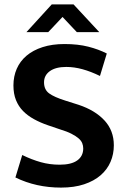

<svg xmlns="http://www.w3.org/2000/svg" viewBox="-20 -841 576 872"><path d="M273 -641Q334 -641 381 -629Q428 -617 465 -598L434 -496Q393 -516 355 -526.5Q317 -537 281 -537Q233 -537 206.5 -518Q180 -499 180 -467Q180 -434 203 -417Q226 -400 277 -384L337 -365Q412 -340 454.5 -294Q497 -248 497 -181Q497 -141 482 -106Q467 -71 437 -45Q407 -19 362 -4Q317 11 257 11Q144 11 50 -35L81 -137Q124 -116 165 -104.5Q206 -93 251 -93Q304 -93 331 -112.5Q358 -132 358 -167Q358 -179 353.5 -190.5Q349 -202 337 -212.5Q325 -223 304.5 -233.5Q284 -244 251 -254L198 -272Q163 -284 134 -300Q105 -316 84.5 -337Q64 -358 52.5 -386.5Q41 -415 41 -453Q41 -494 56 -528.5Q71 -563 100.5 -588Q130 -613 173.5 -627Q217 -641 273 -641ZM215 -821H314L431 -695H329L264 -764L199 -695H100Z"/></svg>

Font: Mukta Vaani
Style: Bold
Weight: 700
Designer: Noopur Datye, Girish Dalvi, Yashodeep Gholap, Pallavi Karambelkar
Foundry: Ek Type
Version: Version 2.538;PS 1.000;hotconv 16.6.51;makeotf.lib2.5.65220;